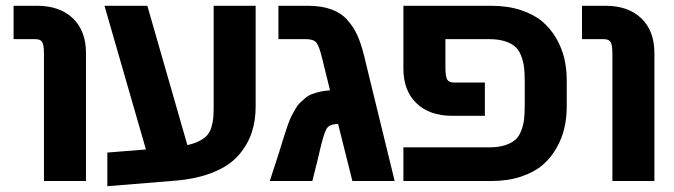

<svg xmlns="http://www.w3.org/2000/svg" viewBox="-20 -624 2327 663"><path d="M276.9 -440.9V1H131.8V-438Q131.8 -468.8 125.7 -478.8Q119.6 -488.8 102.1 -488.8H26.9V-604H107.9Q187 -604 231.9 -560.5Q276.9 -517.1 276.9 -440.9Z M862.8 -604V-255.9Q862.8 -206.5 848.9 -165.3Q835 -124 804 -88.1Q772.9 -52.2 717 -29.3Q661.1 -6.3 583.5 0L350.6 19V-97.2L483.9 -107.9L340.8 -604H488.8L627 -123Q651.9 -128.4 668.9 -137.5Q686 -146.5 695.6 -157.2Q705.1 -168 710.2 -185.3Q715.3 -202.6 716.6 -218.3Q717.8 -233.9 717.8 -259.8V-604Z M911.6 1 942.9 -95.2Q946.3 -106.4 953.1 -128.4Q960.4 -151.4 963.9 -162.6Q967.3 -173.8 974.1 -193.1Q981 -212.4 985.8 -221.9Q990.7 -231.4 999 -246.1Q1007.3 -260.7 1015.1 -268.3Q1022.9 -275.9 1033.9 -285.2Q1044.9 -294.4 1057.4 -299.1Q1069.8 -303.7 1085.4 -307.4Q1101.1 -311 1119.6 -312L1093.8 -417Q1083 -462.9 1073.2 -475.8Q1063.5 -488.8 1037.6 -488.8H941.4V-604H1043.5Q1089.4 -604 1123 -592Q1156.7 -580.1 1178.5 -556.2Q1200.2 -532.2 1213.4 -503.4Q1226.6 -474.6 1236.8 -433.1L1342.8 1H1196.8L1147.5 -195.8Q1117.7 -195.8 1107.9 -179.7Q1098.1 -163.6 1083.5 -100.6Q1079.6 -84.5 1077.6 -75.2L1058.6 1Z M1937 -347.2V-255.9Q1937 -216.8 1928.7 -181.2Q1920.4 -145.5 1901.1 -111.8Q1881.8 -78.1 1852.8 -53.5Q1823.7 -28.8 1778.6 -13.9Q1733.4 1 1677.2 1H1373V-115.2H1669.4Q1700.7 -115.2 1723.1 -122.3Q1745.6 -129.4 1758.8 -140.9Q1772 -152.3 1779.5 -171.6Q1787.1 -190.9 1789.6 -210.9Q1792 -231 1792 -259.8V-342.8Q1792 -371.6 1789.6 -391.8Q1787.1 -412.1 1779.5 -431.6Q1772 -451.2 1758.8 -462.9Q1745.6 -474.6 1723.1 -481.7Q1700.7 -488.8 1669.4 -488.8H1518.1V-390.1Q1518.1 -359.4 1524.4 -349.1Q1530.8 -338.9 1548.3 -338.9H1654.3V-224.1H1542Q1462.9 -224.1 1418 -267.6Q1373 -311 1373 -387.2V-604H1677.2Q1733.4 -604 1778.6 -589.1Q1823.7 -574.2 1852.8 -549.6Q1881.8 -524.9 1901.1 -491.2Q1920.4 -457.5 1928.7 -421.9Q1937 -386.2 1937 -347.2Z M2239.7 -440.9V1H2094.7V-438Q2094.7 -468.8 2088.6 -478.8Q2082.5 -488.8 2064.9 -488.8H1989.7V-604H2070.8Q2149.9 -604 2194.8 -560.5Q2239.7 -517.1 2239.7 -440.9Z"/></svg>

Font: LT Superior
Style: Bold
Weight: 400
Designer: Daniel Lyons
Foundry: LyonsType
Version: Version 1.000